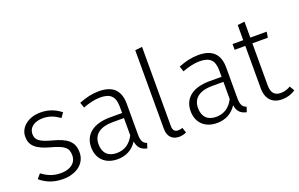

<svg xmlns="http://www.w3.org/2000/svg" viewBox="-95 -1198 2501 1607"><g transform="rotate(-20 1155.5 -395.0)"><path d="M249 -577C143 -577 62 -515 62 -429C62 -350 110 -306 231 -274C348 -242 379 -217 379 -149C379 -80 322 -41 241 -41C171 -41 122 -63 73 -100L39 -60C87 -19 149 12 241 12C354 12 445 -48 445 -152C445 -248 388 -291 264 -323C163 -350 126 -374 126 -430C126 -488 177 -525 252 -525C309 -525 351 -508 401 -473L430 -514C377 -555 322 -577 249 -577Z M955 -125V-397C955 -513 899 -577 770 -577C711 -577 655 -564 592 -539L608 -491C665 -512 716 -524 762 -524C856 -524 892 -484 892 -394V-339H784C640 -339 550 -275 550 -157C550 -56 616 12 725 12C801 12 860 -19 901 -82C910 -24 939 1 989 12L1003 -32C972 -44 955 -63 955 -125ZM736 -39C661 -39 617 -82 617 -160C617 -249 681 -294 794 -294H892V-140C858 -75 808 -39 736 -39Z M1275 12C1299 12 1322 5 1339 -3L1323 -50C1311 -44 1297 -42 1283 -42C1253 -42 1238 -60 1238 -97V-802L1175 -795V-95C1175 -23 1216 12 1275 12Z M1841 -125V-397C1841 -513 1785 -577 1656 -577C1597 -577 1541 -564 1478 -539L1494 -491C1551 -512 1602 -524 1648 -524C1742 -524 1778 -484 1778 -394V-339H1670C1526 -339 1436 -275 1436 -157C1436 -56 1502 12 1611 12C1687 12 1746 -19 1787 -82C1796 -24 1825 1 1875 12L1889 -32C1858 -44 1841 -63 1841 -125ZM1622 -39C1547 -39 1503 -82 1503 -160C1503 -249 1567 -294 1680 -294H1778V-140C1744 -75 1694 -39 1622 -39Z M2286 -67C2258 -51 2231 -42 2199 -42C2142 -42 2116 -75 2116 -140V-514H2254L2262 -565H2116V-707L2053 -700V-565H1958V-514H2053V-137C2053 -39 2106 12 2192 12C2237 12 2276 -1 2311 -24Z"/></g></svg>

Font: Glow Sans SC Normal
Style: Regular
Weight: 400
Designer: Ryoko NISHIZUKA (kana, bopomofo & ideographs); Paul D. Hunt (Latin, Greek & Cyrillic); Sandoll Communications, Soo-young
Version: Version 0.93